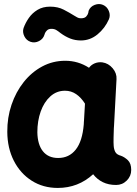

<svg xmlns="http://www.w3.org/2000/svg" viewBox="-20 -864 679 951"><path d="M555.2 52.2Q517.6 52.2 489.3 38.3Q460.9 24.4 441.4 -1Q367.2 66.9 266.1 66.9Q193.4 66.9 137 31Q80.6 -4.9 48.6 -67.6Q16.6 -130.4 16.1 -210.9Q15.6 -281.7 37.1 -345.2Q58.6 -408.7 97.7 -457.8Q136.7 -506.8 189.2 -534.9Q241.7 -563 303.2 -563Q367.2 -563 420.9 -528.3Q431.6 -543 449.2 -550.3Q466.8 -557.6 486.8 -555.2Q517.1 -550.8 538.1 -525.9Q559.1 -501 557.1 -471.7L544.9 -243.2Q544.4 -235.8 543.9 -228.5Q543 -207.5 542.5 -181.9Q542 -156.2 543 -143.6Q543.9 -125.5 550.8 -111.8Q557.6 -98.1 579.6 -92.3Q597.2 -85.9 613.5 -70.3Q629.9 -54.7 629.9 -22Q629.9 8.3 607.9 30.3Q585.9 52.2 555.2 52.2ZM268.1 -81.5Q322.3 -81.5 355.2 -123Q388.2 -164.6 395 -248.5Q395 -254.9 395.5 -260.3Q395.5 -263.2 396 -266.1L400.9 -350.6Q381.8 -380.9 357.2 -397.7Q332.5 -414.6 301.8 -414.6Q260.3 -414.6 229.2 -386.5Q198.2 -358.4 181.6 -311.8Q165 -265.1 165 -209Q166 -147.9 192.6 -114.7Q219.2 -81.5 268.1 -81.5ZM131.8 -656.7Q110.8 -663.6 100.6 -684.3Q90.3 -705.1 96.7 -725.1Q106 -751 122.8 -775.1Q139.6 -799.3 165.8 -815.2Q191.9 -831.1 228.5 -831.1Q266.6 -831.1 295.4 -816.2Q324.2 -801.3 346.7 -787.1Q356 -781.7 363 -777.6Q370.1 -773.4 380.9 -773.4Q398.9 -773.4 407 -782.2Q415 -791 417.2 -800.3Q419.4 -809.6 418.9 -810.5Q427.2 -831.5 449 -839.8Q470.7 -848.1 490.2 -839.8Q510.3 -831.1 519 -809.8Q527.8 -788.6 519.5 -768.6Q499.5 -723.6 462.9 -693.6Q426.3 -663.6 380.9 -663.6Q352.5 -663.6 328.1 -673.1Q303.7 -682.6 279.8 -700.2Q269 -709 259 -715.1Q249 -721.2 234.9 -721.2Q220.7 -721.2 212.9 -713.6Q205.1 -706.1 202.4 -698.7Q199.7 -691.4 200.2 -691.9Q193.8 -670.9 173.1 -660.4Q152.3 -649.9 131.8 -656.7Z"/></svg>

Font: Mikhak-DS2-FD ExtraBold
Style: Regular
Weight: 800
Designer: Amin Abedi
Version: Version 3.2